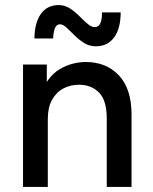

<svg xmlns="http://www.w3.org/2000/svg" viewBox="-20 -739 605 759"><path d="M71 0V-484H165V-352H139Q150 -395 170 -422.5Q190 -450 216 -465.5Q242 -481 269 -487.5Q296 -494 318 -494Q400 -494 450 -441Q500 -388 500 -286V0H402V-271Q402 -342 371.5 -373Q341 -404 292 -404Q258 -404 230 -389Q202 -374 185.5 -344Q169 -314 169 -269V0ZM359 -556Q333 -556 312.5 -569Q292 -582 275 -599Q258 -616 243.5 -629.5Q229 -643 217 -643Q203 -643 197 -627Q191 -611 190 -587H116Q117 -650 142 -684.5Q167 -719 212 -719Q236 -719 256 -706Q276 -693 293.5 -675.5Q311 -658 326 -645Q341 -632 354 -632Q371 -632 377.5 -649Q384 -666 383 -690H457Q457 -626 431 -591Q405 -556 359 -556Z"/></svg>

Font: SUSE Thin Medium
Style: Regular
Weight: 500
Version: Version 1.000